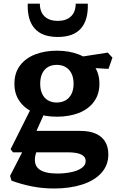

<svg xmlns="http://www.w3.org/2000/svg" viewBox="-20 -838 660 1069"><path d="M43.9 167.8 36.1 141.3 114.8 -12.4H187.8L176.2 30.2Q167.2 81.2 198.5 104.7Q229.8 128.2 299.3 128.2Q337.8 128.2 373.9 121.1Q409.9 114.1 433.5 98.3Q457 82.5 457 58.2Q457 34.1 431.8 22.1Q406.6 10.1 358.5 10.1H52.5L39 -7.2L154 -236.9L231.1 -216L153.8 -43.9L130.2 -109.2H427.2Q479.6 -109.2 514.3 -93.3Q549.1 -77.4 566.1 -48.2Q583.2 -18.9 583.2 21.6Q583.2 82.3 544.2 125.1Q505.2 167.9 436.8 189.7Q368.3 211.5 281 211.5Q216.9 211.5 158 199.8Q99.2 188.2 43.9 167.8ZM60.3 -371.8Q60.3 -431.8 91.3 -473Q122.2 -514.2 175.9 -535Q229.5 -555.8 296.9 -555.8Q364.3 -555.8 418 -535Q471.6 -514.2 502.5 -473Q533.5 -431.8 533.5 -371.8Q533.5 -312.3 502.5 -270.9Q471.6 -229.4 418 -208.8Q364.3 -188.2 296.9 -188.2Q229.5 -188.2 175.9 -208.8Q122.2 -229.4 91.3 -270.9Q60.3 -312.3 60.3 -371.8ZM389.7 -371.8Q389.7 -406.2 377.5 -429.8Q365.4 -453.4 344.2 -465.2Q323.1 -476.9 295.9 -476.9Q268.8 -476.9 247.9 -465.2Q227 -453.4 215.4 -429.8Q203.8 -406.2 203.8 -371.8Q203.8 -337.8 215.4 -314.2Q227 -290.7 247.9 -278.9Q268.8 -267.2 295.9 -267.2Q323.1 -267.2 344.2 -278.9Q365.4 -290.7 377.5 -314.2Q389.7 -337.8 389.7 -371.8ZM433.3 -463.3 395.3 -516.6 580.1 -545.1 606.1 -517.1 584 -454.5ZM134.4 -817.7H201.9Q201.9 -771.5 228.3 -746.6Q254.8 -721.7 301.7 -721.7Q348.6 -721.7 375 -746.6Q401.4 -771.5 401.4 -817.7H468.9Q472 -726.5 430.4 -679.4Q388.8 -632.2 301.7 -632.2Q214.5 -632.2 172.9 -679.4Q131.3 -726.5 134.4 -817.7Z"/></svg>

Font: Monaspace Xenon Var ExtraLight
Style: Regular
Weight: 200
Designer: Riley Cran and the Lettermatic Team
Version: Version 1.200 (Monaspace Xenon Var)